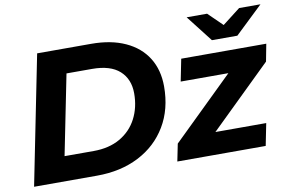

<svg xmlns="http://www.w3.org/2000/svg" viewBox="-78 -889 1547 1027"><g transform="rotate(-10 695.5 -375.5)"><path d="M29 0 169 -700H462Q570 -700 647.5 -664.5Q725 -629 766 -563.5Q807 -498 807 -408Q807 -285 752 -193Q697 -101 598.5 -50.5Q500 0 371 0ZM218 -133H376Q460 -133 520 -167.5Q580 -202 611.5 -262.5Q643 -323 643 -399Q643 -477 593 -522Q543 -567 444 -567H305ZM807 0 826 -94 1158 -418H899L923 -538H1385L1367 -444L1035 -120H1311L1287 0ZM1102 -607 990 -751H1101L1178 -676L1275 -751H1391L1240 -607Z"/></g></svg>

Font: Montserrat
Style: Bold Italic
Weight: 700
Italic angle: -11.3°
Designer: Julieta Ulanovsky
Foundry: Julieta Ulanovsky
Version: Version 9.000; ttfautohint (v1.8.4.7-5d5b)